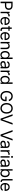

<svg xmlns="http://www.w3.org/2000/svg" viewBox="5228 -5997 782 11278"><g transform="rotate(90 5619.0 -358.0)"><path d="M78.1 -707H318.4Q398.4 -707 452.6 -677.7Q506.8 -648.4 533.2 -598.1Q559.6 -547.9 559.6 -482.4Q559.6 -418 533.2 -367.2Q506.8 -316.4 453.1 -286.6Q399.4 -256.8 319.3 -256.8H147.5V-335H315.4Q370.1 -335 405.3 -354Q440.4 -373 456.5 -406.2Q472.7 -439.5 472.7 -482.4Q472.7 -526.4 456.5 -559.1Q440.4 -591.8 404.8 -610.4Q369.1 -628.9 314.5 -628.9H166V0H78.1Z M671.9 -530.3H752.9V-449.2H758.8Q773.4 -490.2 811 -514.6Q848.6 -539.1 895.5 -539.1Q919.9 -539.1 939.5 -537.1V-452.1Q934.6 -454.1 918.9 -456.1Q903.3 -458 888.7 -458Q851.6 -458 821.3 -441.9Q791 -425.8 773.4 -397.5Q755.9 -369.1 755.9 -334V0H671.9Z M979 -260.7Q979 -341.8 1009.3 -404.8Q1039.6 -467.8 1093.8 -502.4Q1147.9 -537.1 1219.2 -537.1Q1279.8 -537.1 1331.5 -510.7Q1383.3 -484.4 1415.5 -424.8Q1447.8 -365.2 1447.8 -272.5V-237.3H1037.6V-308.6H1362.8Q1362.8 -353.5 1345.2 -388.2Q1327.6 -422.9 1294.9 -442.9Q1262.2 -462.9 1219.2 -462.9Q1172.4 -462.9 1137.2 -439.9Q1102.1 -417 1082.5 -378.4Q1063 -339.8 1063 -295.9V-248Q1063 -189.5 1083.5 -147.9Q1104 -106.4 1141.1 -85Q1178.2 -63.5 1227.1 -63.5Q1257.3 -63.5 1281.7 -71.8Q1306.2 -80.1 1323.2 -93.3Q1340.3 -106.4 1350.1 -124H1439.9Q1427.2 -84 1397.9 -53.7Q1368.7 -23.4 1324.7 -6.3Q1280.8 10.7 1227.1 10.7Q1151.9 10.7 1095.7 -22.9Q1039.6 -56.6 1009.3 -118.2Q979 -179.7 979 -260.7Z M1788.6 -460H1512.2V-530.3H1788.6ZM1677.2 -657.2V-152.3Q1677.2 -120.1 1686.5 -103Q1695.8 -85.9 1710.9 -79.6Q1726.1 -73.2 1746.6 -73.2Q1771 -73.2 1796.4 -75.2V2.9Q1771 6.8 1737.8 6.8Q1700.7 6.8 1667.5 -8.8Q1634.3 -24.4 1613.3 -55.7Q1592.3 -86.9 1592.3 -130.9V-657.2Z M1866.2 -260.7Q1866.2 -341.8 1896.5 -404.8Q1926.8 -467.8 1981 -502.4Q2035.2 -537.1 2106.4 -537.1Q2167 -537.1 2218.8 -510.7Q2270.5 -484.4 2302.7 -424.8Q2335 -365.2 2335 -272.5V-237.3H1924.8V-308.6H2250Q2250 -353.5 2232.4 -388.2Q2214.8 -422.9 2182.1 -442.9Q2149.4 -462.9 2106.4 -462.9Q2059.6 -462.9 2024.4 -439.9Q1989.3 -417 1969.7 -378.4Q1950.2 -339.8 1950.2 -295.9V-248Q1950.2 -189.5 1970.7 -147.9Q1991.2 -106.4 2028.3 -85Q2065.4 -63.5 2114.3 -63.5Q2144.5 -63.5 2168.9 -71.8Q2193.4 -80.1 2210.4 -93.3Q2227.5 -106.4 2237.3 -124H2327.1Q2314.5 -84 2285.2 -53.7Q2255.9 -23.4 2211.9 -6.3Q2168 10.7 2114.3 10.7Q2039.1 10.7 1982.9 -22.9Q1926.8 -56.6 1896.5 -118.2Q1866.2 -179.7 1866.2 -260.7Z M2528.3 0H2444.3V-530.3H2525.4V-447.3H2532.2Q2552.7 -490.2 2590.8 -513.7Q2628.9 -537.1 2687.5 -537.1Q2742.2 -537.1 2782.2 -515.1Q2822.3 -493.2 2844.2 -448.2Q2866.2 -403.3 2866.2 -336.9V0H2782.2V-331.1Q2782.2 -372.1 2768.1 -401.4Q2753.9 -430.7 2727.1 -446.3Q2700.2 -461.9 2662.1 -461.9Q2623 -461.9 2592.8 -445.3Q2562.5 -428.7 2545.4 -396Q2528.3 -363.3 2528.3 -318.4Z M2975.6 -263.7Q2975.6 -346.7 3004.4 -408.7Q3033.2 -470.7 3084.5 -503.9Q3135.7 -537.1 3202.1 -537.1Q3247.1 -537.1 3277.3 -522.9Q3307.6 -508.8 3323.7 -490.7Q3339.8 -472.7 3352.5 -450.2L3355.5 -446.3H3361.3V-707H3446.3V0H3364.3V-81.1H3355.5L3352.5 -77.1Q3338.9 -54.7 3322.8 -36.1Q3306.6 -17.6 3276.4 -3.4Q3246.1 10.7 3201.2 10.7Q3135.7 10.7 3084.5 -22.9Q3033.2 -56.6 3004.4 -119.1Q2975.6 -181.6 2975.6 -263.7ZM3364.3 -265.6Q3364.3 -325.2 3347.2 -369.1Q3330.1 -413.1 3295.9 -437.5Q3261.7 -461.9 3212.9 -461.9Q3164.1 -461.9 3129.9 -436.5Q3095.7 -411.1 3078.1 -366.7Q3060.5 -322.3 3060.5 -265.6Q3060.5 -208 3078.1 -162.6Q3095.7 -117.2 3129.9 -90.8Q3164.1 -64.5 3212.9 -64.5Q3260.7 -64.5 3294.9 -89.8Q3329.1 -115.2 3346.7 -160.6Q3364.3 -206.1 3364.3 -265.6Z M3831.1 -240.2 3775.4 -236.3Q3715.8 -232.4 3683.1 -210.4Q3650.4 -188.5 3650.4 -146.5Q3650.4 -119.1 3664.6 -100.6Q3678.7 -82 3704.1 -72.3Q3729.5 -62.5 3761.7 -62.5Q3807.6 -62.5 3840.8 -80.6Q3874 -98.6 3891.6 -128.4Q3909.2 -158.2 3909.2 -192.4V-357.4Q3909.2 -391.6 3896 -415.5Q3882.8 -439.5 3856 -451.7Q3829.1 -463.9 3789.1 -463.9Q3741.2 -463.9 3710.4 -444.3Q3679.7 -424.8 3669.9 -392.6H3582Q3587.9 -435.5 3615.7 -468.3Q3643.6 -501 3689.5 -519Q3735.4 -537.1 3793 -537.1Q3838.9 -537.1 3882.8 -523.4Q3926.8 -509.8 3959.5 -468.3Q3992.2 -426.8 3992.2 -349.6V0H3909.2V-72.3H3905.3Q3895.5 -51.8 3875.5 -32.7Q3855.5 -13.7 3822.8 -0.5Q3790 12.7 3747.1 12.7Q3696.3 12.7 3655.3 -6.8Q3614.3 -26.4 3590.3 -63.5Q3566.4 -100.6 3566.4 -150.4Q3566.4 -233.4 3623 -267.1Q3679.7 -300.8 3765.6 -306.6Q3775.4 -307.6 3859.4 -312.5L3915 -314.5L3916 -246.1Q3907.2 -246.1 3831.1 -240.2Z M4127 -530.3H4208V-449.2H4213.9Q4228.5 -490.2 4266.1 -514.6Q4303.7 -539.1 4350.6 -539.1Q4375 -539.1 4394.5 -537.1V-452.1Q4389.6 -454.1 4374 -456.1Q4358.4 -458 4343.8 -458Q4306.6 -458 4276.4 -441.9Q4246.1 -425.8 4228.5 -397.5Q4210.9 -369.1 4210.9 -334V0H4127Z M4434.1 -263.7Q4434.1 -346.7 4462.9 -408.7Q4491.7 -470.7 4543 -503.9Q4594.2 -537.1 4660.6 -537.1Q4705.6 -537.1 4735.8 -522.9Q4766.1 -508.8 4782.2 -490.7Q4798.3 -472.7 4811 -450.2L4814 -446.3H4819.8V-707H4904.8V0H4822.8V-81.1H4814L4811 -77.1Q4797.4 -54.7 4781.2 -36.1Q4765.1 -17.6 4734.9 -3.4Q4704.6 10.7 4659.7 10.7Q4594.2 10.7 4543 -22.9Q4491.7 -56.6 4462.9 -119.1Q4434.1 -181.6 4434.1 -263.7ZM4822.8 -265.6Q4822.8 -325.2 4805.7 -369.1Q4788.6 -413.1 4754.4 -437.5Q4720.2 -461.9 4671.4 -461.9Q4622.6 -461.9 4588.4 -436.5Q4554.2 -411.1 4536.6 -366.7Q4519 -322.3 4519 -265.6Q4519 -208 4536.6 -162.6Q4554.2 -117.2 4588.4 -90.8Q4622.6 -64.5 4671.4 -64.5Q4719.2 -64.5 4753.4 -89.8Q4787.6 -115.2 4805.2 -160.6Q4822.8 -206.1 4822.8 -265.6Z M5631.3 -634.8Q5567.9 -634.8 5517.1 -602.1Q5466.3 -569.3 5436.5 -505.9Q5406.7 -442.4 5406.7 -353.5Q5406.7 -264.6 5436.5 -201.2Q5466.3 -137.7 5518.6 -105Q5570.8 -72.3 5637.2 -72.3Q5697.8 -72.3 5743.7 -98.1Q5789.6 -124 5814.9 -171.9Q5840.3 -219.7 5840.3 -282.2L5866.7 -277.3H5655.8V-354.5H5926.3V-278.3Q5926.3 -192.4 5889.2 -127Q5852.1 -61.5 5786.6 -25.9Q5721.2 9.8 5637.2 9.8Q5543.5 9.8 5472.2 -34.7Q5400.9 -79.1 5361.3 -161.1Q5321.8 -243.2 5321.8 -353.5Q5321.8 -463.9 5361.3 -545.9Q5400.9 -627.9 5471.2 -672.4Q5541.5 -716.8 5631.3 -716.8Q5705.6 -716.8 5767.1 -688Q5828.6 -659.2 5869.1 -606.9Q5909.7 -554.7 5922.4 -486.3H5831.5Q5816.9 -532.2 5788.6 -565.4Q5760.3 -598.6 5720.7 -616.7Q5681.2 -634.8 5631.3 -634.8Z M6343.3 9.8Q6252.4 9.8 6181.6 -34.7Q6110.8 -79.1 6070.8 -161.6Q6030.8 -244.1 6030.8 -353.5Q6030.8 -463.9 6070.8 -545.9Q6110.8 -627.9 6181.6 -672.4Q6252.4 -716.8 6343.3 -716.8Q6434.1 -716.8 6504.9 -672.4Q6575.7 -627.9 6615.7 -545.9Q6655.8 -463.9 6655.8 -353.5Q6655.8 -244.1 6615.7 -161.6Q6575.7 -79.1 6504.9 -34.7Q6434.1 9.8 6343.3 9.8ZM6343.3 -634.8Q6278.8 -634.8 6227.1 -602.1Q6175.3 -569.3 6145.5 -505.9Q6115.7 -442.4 6115.7 -353.5Q6115.7 -264.6 6145.5 -201.2Q6175.3 -137.7 6227.1 -105Q6278.8 -72.3 6343.3 -72.3Q6408.7 -72.3 6460 -105Q6511.2 -137.7 6541 -201.2Q6570.8 -264.6 6570.8 -353.5Q6570.8 -442.4 6541 -505.9Q6511.2 -569.3 6460 -602.1Q6408.7 -634.8 6343.3 -634.8Z M6991.2 -114.3H6999L7208 -707H7300.8L7042 0H6949.2L6690.4 -707H6783.2Z M7924.8 -114.3H7932.6L8141.6 -707H8234.4L7975.6 0H7882.8L7624 -707H7716.8Z M8508.3 -240.2 8452.6 -236.3Q8393.1 -232.4 8360.4 -210.4Q8327.6 -188.5 8327.6 -146.5Q8327.6 -119.1 8341.8 -100.6Q8356 -82 8381.3 -72.3Q8406.7 -62.5 8439 -62.5Q8484.9 -62.5 8518.1 -80.6Q8551.3 -98.6 8568.8 -128.4Q8586.4 -158.2 8586.4 -192.4V-357.4Q8586.4 -391.6 8573.2 -415.5Q8560.1 -439.5 8533.2 -451.7Q8506.3 -463.9 8466.3 -463.9Q8418.5 -463.9 8387.7 -444.3Q8356.9 -424.8 8347.2 -392.6H8259.3Q8265.1 -435.5 8293 -468.3Q8320.8 -501 8366.7 -519Q8412.6 -537.1 8470.2 -537.1Q8516.1 -537.1 8560.1 -523.4Q8604 -509.8 8636.7 -468.3Q8669.4 -426.8 8669.4 -349.6V0H8586.4V-72.3H8582.5Q8572.8 -51.8 8552.7 -32.7Q8532.7 -13.7 8500 -0.5Q8467.3 12.7 8424.3 12.7Q8373.5 12.7 8332.5 -6.8Q8291.5 -26.4 8267.6 -63.5Q8243.7 -100.6 8243.7 -150.4Q8243.7 -233.4 8300.3 -267.1Q8356.9 -300.8 8442.9 -306.6Q8452.6 -307.6 8536.6 -312.5L8592.3 -314.5L8593.3 -246.1Q8584.5 -246.1 8508.3 -240.2Z M8804.2 -530.3H8885.3V-449.2H8891.1Q8905.8 -490.2 8943.4 -514.6Q8981 -539.1 9027.8 -539.1Q9052.2 -539.1 9071.8 -537.1V-452.1Q9066.9 -454.1 9051.3 -456.1Q9035.6 -458 9021 -458Q8983.9 -458 8953.6 -441.9Q8923.3 -425.8 8905.8 -397.5Q8888.2 -369.1 8888.2 -334V0H8804.2Z M9153.8 -530.3H9237.8V0H9153.8ZM9137.2 -673.8Q9137.2 -689.5 9145 -702.1Q9152.8 -714.8 9166.5 -722.2Q9180.2 -729.5 9195.8 -729.5Q9212.4 -729.5 9226.1 -722.2Q9239.7 -714.8 9247.6 -702.1Q9255.4 -689.5 9255.4 -673.8Q9255.4 -659.2 9247.6 -646Q9239.7 -632.8 9226.1 -625.5Q9212.4 -618.2 9195.8 -618.2Q9180.2 -618.2 9166.5 -625.5Q9152.8 -632.8 9145 -646Q9137.2 -659.2 9137.2 -673.8Z M9610.8 -240.2 9555.2 -236.3Q9495.6 -232.4 9462.9 -210.4Q9430.2 -188.5 9430.2 -146.5Q9430.2 -119.1 9444.3 -100.6Q9458.5 -82 9483.9 -72.3Q9509.3 -62.5 9541.5 -62.5Q9587.4 -62.5 9620.6 -80.6Q9653.8 -98.6 9671.4 -128.4Q9689 -158.2 9689 -192.4V-357.4Q9689 -391.6 9675.8 -415.5Q9662.6 -439.5 9635.7 -451.7Q9608.9 -463.9 9568.8 -463.9Q9521 -463.9 9490.2 -444.3Q9459.5 -424.8 9449.7 -392.6H9361.8Q9367.7 -435.5 9395.5 -468.3Q9423.3 -501 9469.2 -519Q9515.1 -537.1 9572.8 -537.1Q9618.7 -537.1 9662.6 -523.4Q9706.5 -509.8 9739.3 -468.3Q9772 -426.8 9772 -349.6V0H9689V-72.3H9685.1Q9675.3 -51.8 9655.3 -32.7Q9635.3 -13.7 9602.5 -0.5Q9569.8 12.7 9526.9 12.7Q9476.1 12.7 9435.1 -6.8Q9394 -26.4 9370.1 -63.5Q9346.2 -100.6 9346.2 -150.4Q9346.2 -233.4 9402.8 -267.1Q9459.5 -300.8 9545.4 -306.6Q9555.2 -307.6 9639.2 -312.5L9694.8 -314.5L9695.8 -246.1Q9687 -246.1 9610.8 -240.2Z M9917.5 -707H10001.5V-446.3H10008.3Q10009.3 -448.2 10010.3 -449.7Q10011.2 -451.2 10012.2 -453.1Q10026.9 -476.6 10043 -493.7Q10059.1 -510.7 10088.4 -523.9Q10117.7 -537.1 10161.6 -537.1Q10228 -537.1 10279.3 -503.9Q10330.6 -470.7 10359.4 -408.7Q10388.2 -346.7 10388.2 -263.7Q10388.2 -181.6 10359.4 -119.1Q10330.6 -56.6 10279.8 -22.9Q10229 10.7 10162.6 10.7Q10118.7 10.7 10088.4 -3.4Q10058.1 -17.6 10041.5 -36.1Q10024.9 -54.7 10011.2 -77.1L10008.3 -81.1H9998.5V0H9917.5ZM10149.9 -64.5Q10198.7 -64.5 10233.4 -90.8Q10268.1 -117.2 10285.6 -162.6Q10303.2 -208 10303.2 -265.6Q10303.2 -322.3 10286.1 -366.7Q10269 -411.1 10234.4 -436.5Q10199.7 -461.9 10149.9 -461.9Q10102.1 -461.9 10068.4 -437.5Q10034.7 -413.1 10017.1 -369.1Q9999.5 -325.2 9999.5 -265.6Q9999.5 -206.1 10017.1 -160.6Q10034.7 -115.2 10068.8 -89.8Q10103 -64.5 10149.9 -64.5Z M10652.8 -77.1Q10660.6 -77.1 10668.5 -77.1V0Q10659.7 0 10650.9 0Q10601.1 0 10566.4 -19.5Q10531.7 -39.1 10514.6 -75.2Q10497.6 -111.3 10497.6 -161.1V-707H10581.5V-161.1Q10581.5 -133.8 10589.4 -115.2Q10597.2 -96.7 10613.3 -86.9Q10629.4 -77.1 10652.8 -77.1Z M10727.5 -260.7Q10727.5 -341.8 10757.8 -404.8Q10788.1 -467.8 10842.3 -502.4Q10896.5 -537.1 10967.8 -537.1Q11028.3 -537.1 11080.1 -510.7Q11131.8 -484.4 11164.1 -424.8Q11196.3 -365.2 11196.3 -272.5V-237.3H10786.1V-308.6H11111.3Q11111.3 -353.5 11093.8 -388.2Q11076.2 -422.9 11043.5 -442.9Q11010.7 -462.9 10967.8 -462.9Q10920.9 -462.9 10885.7 -439.9Q10850.6 -417 10831.1 -378.4Q10811.5 -339.8 10811.5 -295.9V-248Q10811.5 -189.5 10832 -147.9Q10852.5 -106.4 10889.6 -85Q10926.8 -63.5 10975.6 -63.5Q11005.9 -63.5 11030.3 -71.8Q11054.7 -80.1 11071.8 -93.3Q11088.9 -106.4 11098.6 -124H11188.5Q11175.8 -84 11146.5 -53.7Q11117.2 -23.4 11073.2 -6.3Q11029.3 10.7 10975.6 10.7Q10900.4 10.7 10844.2 -22.9Q10788.1 -56.6 10757.8 -118.2Q10727.5 -179.7 10727.5 -260.7Z"/></g></svg>

Font: Pretendard GOV Variable
Style: Regular
Weight: 400
Designer: Base glyphs from Inter by Rasmus Andersson; Hangul glyphs from Noto Sans CJK(Source Han Sans) by Jang Soo-young and Kang
Foundry: Kil Hyung-jin
Version: Version 1.307;Glyphs 3.2 (3192)